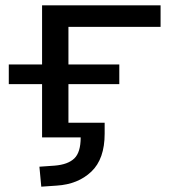

<svg xmlns="http://www.w3.org/2000/svg" viewBox="-20 -516 647 721"><path d="M135 185 128 110 185 106Q235 102 259 79Q283 56 283 0H138V-200H13V-274H138V-496H583V-415H237V-274H428V-200H237V-55H373V-14Q373 81 323 128.5Q273 176 193 181Z"/></svg>

Font: Nunito Sans 7pt Expanded
Style: Regular
Weight: 400
Width: 7
Designer: Vernon Adams
Foundry: Vernon Adams
Version: Version 3.101;gftools[0.9.27]